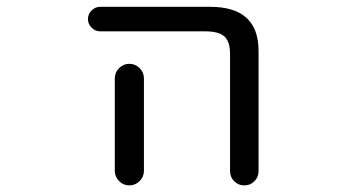

<svg xmlns="http://www.w3.org/2000/svg" viewBox="-20 -567 1040 566"><path d="M275.4 -474.6Q260.7 -474.6 250 -485.4Q239.3 -496.1 239.3 -510.7Q239.3 -525.4 250 -536.1Q260.7 -546.9 275.4 -546.9H599.6Q742.2 -546.9 742.2 -417V-62.5Q742.2 -44.9 730 -32.7Q717.8 -20.5 700.2 -20.5Q682.6 -20.5 670.4 -32.7Q658.2 -44.9 658.2 -62.5V-407.2Q658.2 -444.3 641.6 -459.5Q625 -474.6 585 -474.6ZM404.3 -335.9V-99.6V-63.5Q404.3 -45.9 391.6 -33.2Q378.9 -20.5 361.3 -20.5Q343.8 -20.5 331.1 -33.2Q318.4 -45.9 318.4 -63.5V-99.6V-335.9Q318.4 -353.5 331.1 -366.2Q343.8 -378.9 361.3 -378.9Q378.9 -378.9 391.6 -366.2Q404.3 -353.5 404.3 -335.9Z"/></svg>

Font: Rounded-X Mgen+ 1mn regular
Style: Regular
Weight: 400
Designer: [Source Han Sans]
Ryoko NISHIZUKA  (kana & ideographs); Paul D. Hunt (Latin, Greek & Cyrillic); Wenlong ZHANG  (bopomofo
Version: Version 1.059.20150602